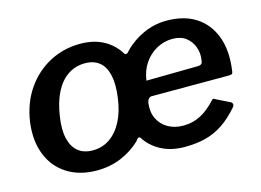

<svg xmlns="http://www.w3.org/2000/svg" viewBox="-79 -681 1133 833"><g transform="rotate(-15 487.5 -265.0)"><path d="M265 10Q186 10 130.5 -25.5Q75 -61 50.5 -124Q26 -187 37 -269Q49 -351 91 -412Q133 -473 196 -506.5Q259 -540 334 -540Q396 -540 440.5 -515Q485 -490 510 -447Q516 -444 521 -447Q526 -450 531 -457Q569 -496 618.5 -518Q668 -540 722 -540Q800 -540 853 -506Q906 -472 930 -408Q954 -344 941 -254Q940 -247 938 -244Q936 -241 924 -240H575Q568 -240 562 -233.5Q556 -227 554 -215Q549 -175 563.5 -145Q578 -115 607.5 -98Q637 -81 676 -81Q719 -81 755 -100Q791 -119 826 -158Q831 -161 834 -159Q837 -157 843 -154L900 -126Q905 -124 907.5 -118Q910 -112 905 -104Q868 -61 830.5 -36Q793 -11 751 -0.5Q709 10 658 10Q597 10 551.5 -14.5Q506 -39 481 -80Q475 -83 470.5 -79.5Q466 -76 461 -68Q422 -31 372 -10.5Q322 10 265 10ZM269 -79Q312 -79 345.5 -102Q379 -125 401.5 -168Q424 -211 432 -272Q440 -331 431 -371.5Q422 -412 397 -432.5Q372 -453 332 -453Q289 -453 255 -430Q221 -407 199 -363.5Q177 -320 168 -258Q159 -200 168.5 -160Q178 -120 203.5 -99.5Q229 -79 269 -79ZM726 -457Q689 -457 655.5 -439Q622 -421 599.5 -388Q577 -355 571 -311L803 -314Q813 -314 818.5 -318.5Q824 -323 825 -335Q830 -365 820 -393Q810 -421 787 -439Q764 -457 726 -457Z"/></g></svg>

Font: Libre Franklin Thin SemiBold
Style: Italic
Weight: 600
Italic angle: -8°
Version: Version 3.000